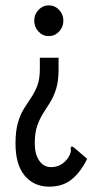

<svg xmlns="http://www.w3.org/2000/svg" viewBox="-20 -577 390 718"><path d="M162 -557Q185 -557 201 -540Q217 -523 217 -500Q217 -476 201 -459Q185 -442 162 -442Q140 -442 124 -459Q108 -476 108 -500Q108 -523 124 -540Q140 -557 162 -557ZM199 -318Q199 -274 190 -245Q181 -216 167.5 -194.5Q154 -173 141 -152.5Q128 -132 119 -106Q110 -80 110 -41Q110 -1 126.5 23.5Q143 48 171 48Q210 48 235 13Q243 -1 244.5 -8Q246 -15 244 -23L248 -30L257 -25L306 17Q282 66 248.5 93.5Q215 121 164 121Q107 121 72.5 80Q38 39 38 -40Q38 -87 47 -118Q56 -149 69.5 -170.5Q83 -192 96.5 -212Q110 -232 119.5 -256.5Q129 -281 129 -318V-361H199Z"/></svg>

Font: Inconsolata ExtraCondensed SemiBold
Style: Regular
Weight: 600
Width: 2
Monospace: yes
Designer: Raph Levien, Cyreal, Brenton Simpson
Foundry: Raph Levien, Cyreal, Google
Version: Version 3.001; ttfautohint (v1.8.2.53-6de2)